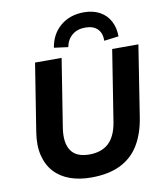

<svg xmlns="http://www.w3.org/2000/svg" viewBox="-100 -1025 954 1118"><g transform="rotate(-10 376.5 -466.5)"><path d="M349 11Q279 11 223.5 -9Q168 -29 131.5 -69Q95 -109 80.5 -169Q66 -229 79 -308L142 -705H299L235 -301Q222 -215 253 -169Q284 -123 361 -123Q433 -123 475 -161.5Q517 -200 531 -281L598 -705H753L687 -284Q672 -189 631.5 -123Q591 -57 521 -23Q451 11 349 11ZM348 -760 265 -771Q278 -851 334 -897.5Q390 -944 472 -944Q526 -944 565.5 -922.5Q605 -901 626 -861.5Q647 -822 647 -771L561 -760Q562 -805 537 -830Q512 -855 465 -855Q418 -855 387.5 -830Q357 -805 348 -760Z"/></g></svg>

Font: Nunito Sans 11pt ExtraBold
Style: Italic
Weight: 800
Italic angle: -9°
Version: Version 3.101;gftools[0.9.27]